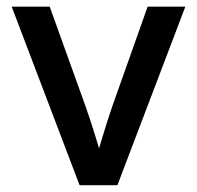

<svg xmlns="http://www.w3.org/2000/svg" viewBox="-20 -542 577 562"><path d="M212.9 0 14.2 -522.5H125.5L229.5 -233.4Q244.6 -190.9 257.6 -148.4Q270.5 -106 283.2 -64H256.8Q269.5 -106 282.2 -148.4Q294.9 -190.9 309.6 -233.4L412.1 -522.5H522.5L323.7 0Z"/></svg>

Font: Inter 28pt Medium
Style: Regular
Weight: 500
Designer: Rasmus Andersson
Foundry: rsms
Version: Version 4.001;git-66647c0bb